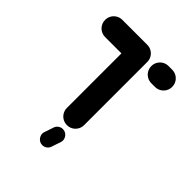

<svg xmlns="http://www.w3.org/2000/svg" viewBox="-190 -626 876 876"><g transform="rotate(45 248.0 -187.5)"><path d="M303.3 -461.5V-55.6Q303.3 -40.4 295.9 -27.6Q288.5 -14.8 275.7 -7.4Q263 0 247.8 0Q232.6 0 219.8 -7.4Q207 -14.8 199.6 -27.6Q192.2 -40.4 192.2 -55.6V-461.5ZM31.5 -463Q31.5 -478.1 38.9 -490.9Q46.3 -503.7 59.1 -511.1Q71.9 -518.5 87 -518.5H247.8Q263 -518.5 275.7 -511.1Q288.5 -503.7 295.9 -490.9Q303.3 -478.1 303.3 -463Q303.3 -447.8 295.9 -435Q288.5 -422.2 275.7 -414.8Q263 -407.4 247.8 -407.4H87Q71.9 -407.4 59.1 -414.8Q46.3 -422.2 38.9 -435Q31.5 -447.8 31.5 -463ZM329.6 -463Q329.6 -478.1 337 -490.9Q344.4 -503.7 357.2 -511.1Q370 -518.5 385.2 -518.5H408.5Q423.7 -518.5 436.5 -511.1Q449.3 -503.7 456.7 -490.9Q464.1 -478.1 464.1 -463Q464.1 -447.8 456.7 -435Q449.3 -422.2 436.5 -414.8Q423.7 -407.4 408.5 -407.4H385.2Q370 -407.4 357.2 -414.8Q344.4 -422.2 337 -435Q329.6 -447.8 329.6 -463ZM197.4 95.9 212.2 51.9Q215.6 40.4 225.4 33Q235.2 25.6 247.4 25.6Q259.6 25.6 269.1 32.6Q278.5 39.6 282.6 50.9Q286.7 62.2 283 73.7L268.1 117.8Q264.8 129.3 255 136.7Q245.2 144.1 233 144.1Q220.7 144.1 211.3 137Q201.9 130 197.8 118.7Q193.7 107.4 197.4 95.9Z"/></g></svg>

Font: 26F Galaxy Sans
Style: Regular
Weight: 400
Designer: C₂₉H₂₅N₃O₅
Version: Version 1.100;FEAKit 1.0